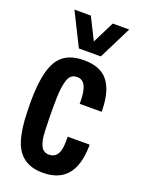

<svg xmlns="http://www.w3.org/2000/svg" viewBox="-163 -945 766 1029"><g transform="rotate(20 220.0 -431.0)"><path d="M218.8 -633.8Q312 -633.8 355 -580.6Q397.9 -527.3 400.9 -422.9V-406.2H275.9V-423.8Q274.4 -505.9 245.1 -527.3Q232.4 -537.1 213.4 -536.6Q176.3 -536.6 163.6 -496.6Q150.9 -456.5 149.4 -398.9Q147.9 -340.8 149.4 -266.6Q150.9 -192.4 153.8 -171.9Q156.2 -151.4 163.1 -132.8Q176.8 -93.8 213.4 -93.8Q269.5 -93.8 274.9 -169.9Q275.9 -183.6 275.9 -203.6V-218.8H400.9V-202.6Q394.5 8.8 215.3 8.8Q86.4 8.8 48.8 -108.4Q28.3 -171.9 26.4 -272Q17.6 -502 81.1 -579.1Q125 -633.8 218.8 -633.8ZM170.4 -683.6 76.7 -871.1H170.4L232.9 -746.1L295.4 -871.1H389.2L295.4 -683.6Z"/></g></svg>

Font: Oswald-Regular
Style: Regular
Weight: 400
Designer: vernon adams
Foundry: vernon adams
Version: Version 2.002; ttfautohint (v0.92.18-e454-dirty) -l 8 -r 50 